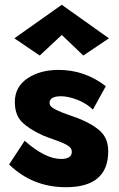

<svg xmlns="http://www.w3.org/2000/svg" viewBox="-20 -762 496 802"><path d="M83 -174Q169 -98 235 -98Q280 -98 280 -128Q280 -143 264 -153.5Q248 -164 209.5 -177.5Q171 -191 158 -197Q101 -223 71.5 -252.5Q42 -282 42 -336Q42 -399 94.5 -434.5Q147 -470 225 -470Q334 -470 422 -402L368 -304Q342 -330 303.5 -345Q265 -360 235 -360Q187 -360 187 -332Q187 -324 193 -317.5Q199 -311 213 -304Q227 -297 238.5 -292.5Q250 -288 272.5 -280Q295 -272 306 -268Q365 -245 398.5 -214.5Q432 -184 432 -130Q432 20 255 20Q116 20 18 -75ZM238 -616 146 -530 40 -602 238 -742 435 -602 328 -530Z"/></svg>

Font: renner_700bold
Style: Bold
Weight: 700
Version: Version 003.000 ; ttfautohint (v0.97) -l 8 -r 50 -G 200 -x 1